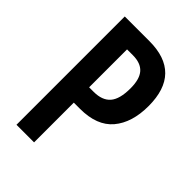

<svg xmlns="http://www.w3.org/2000/svg" viewBox="-212 -805 895 895"><g transform="rotate(45 236.0 -357.0)"><path d="M230 -714Q442 -714 442 -497Q442 -388 389 -325Q336 -262 225 -262H184V0H68V-714ZM222 -613H184V-363H214Q270 -363 297 -394Q324 -425 324 -496Q324 -557 299 -585Q274 -613 222 -613Z"/></g></svg>

Font: Noto Sans Thai Looped ExtraCondensed SemiBold
Style: Regular
Weight: 600
Width: 2
Designer: Sasikarn Vongin, Ben Mitchell
Foundry: The Fontpad Ltd
Version: Version 1.001; ttfautohint (v1.8.4.7-5d5b)